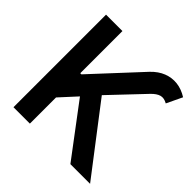

<svg xmlns="http://www.w3.org/2000/svg" viewBox="-187 -902 1067 1067"><g transform="rotate(45 346.5 -368.0)"><path d="M65.9 0V-727.5H194.8V-396H203.6L461.4 -673.8Q495.6 -709.5 534.2 -724.6Q572.8 -739.7 613.3 -735.1Q653.8 -730.5 693.4 -705.6L649.4 -613.3Q622.1 -628.9 599.1 -622.6Q576.2 -616.2 550.8 -589.8L365.7 -394.5L668 0H513.2L284.7 -303.7L194.8 -205.6V0Z"/></g></svg>

Font: Inter 24pt SemiBold
Style: Regular
Weight: 600
Designer: Rasmus Andersson
Foundry: rsms
Version: Version 4.001;git-66647c0bb